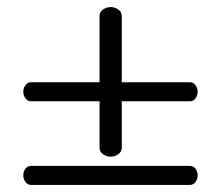

<svg xmlns="http://www.w3.org/2000/svg" viewBox="-20 -524 626 544"><path d="M262 -479Q262 -490 272 -497Q282 -504 294 -504Q305 -504 315 -497Q325 -490 325 -479V-291H518Q528 -291 534 -282.5Q540 -274 540 -264Q540 -254 534 -245.5Q528 -237 518 -237H325V-105Q325 -94 315 -87Q305 -80 293 -80Q282 -80 272 -87Q262 -94 262 -105V-237H68Q58 -237 52 -245.5Q46 -254 46 -264Q46 -274 52 -282.5Q58 -291 68 -291H262ZM69 0Q58 0 52 -8.5Q46 -17 46 -27Q46 -38 52 -46Q58 -54 69 -54H517Q528 -54 534 -46Q540 -38 540 -27Q540 -17 534 -8.5Q528 0 517 0Z"/></svg>

Font: Alice
Style: Regular
Weight: 400
Designer: Cyreal (www.cyreal.org)
Foundry: Cyreal (www.cyreal.org)
Version: Version 1.010